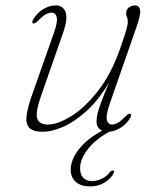

<svg xmlns="http://www.w3.org/2000/svg" viewBox="-20 -477 574 706"><path d="M459.5 -58.5Q465.5 -56 459 -44Q446 -21.5 424.8 -8Q403.5 5.5 382 7.5Q331.5 35 303 71.5Q274.5 108 274.5 142Q274.5 165 286.5 177Q298.5 189 318.5 189Q336 189 354.2 180.2Q372.5 171.5 384 156Q390 149.5 395 150Q402 150 398.5 158Q391.5 176 367.5 192.2Q343.5 208.5 311 208.5Q277.5 208.5 258.8 192Q240 175.5 240 147Q240 110 270.5 71.2Q301 32.5 356 3.5Q335 -5.5 335 -31Q335 -42.5 338.5 -58.2Q342 -74 352 -101.2Q362 -128.5 381.5 -174.5Q341.5 -107.5 296.8 -67.5Q252 -27.5 210.5 -10Q169 7.5 138 7.5Q100 7.5 86.8 -8.2Q73.5 -24 78 -54.2Q82.5 -84.5 98 -128.5L177 -352.5Q192.5 -395.5 188.8 -413Q185 -430.5 169 -430.5Q159.5 -430.5 147.5 -423.8Q135.5 -417 119 -400Q107.5 -388.5 101.5 -391Q95.5 -393.5 102 -405.5Q116 -429.5 138.8 -443.2Q161.5 -457 184.5 -457Q212 -457 221 -432.8Q230 -408.5 212.5 -358L131 -124.5Q109.5 -63.5 117 -41.2Q124.5 -19 156.5 -19Q191 -19 240.5 -49Q290 -79 339.5 -141.5Q389 -204 422.5 -300.5Q435 -336 440.8 -354.8Q446.5 -373.5 448.2 -382.2Q450 -391 450 -396.5Q450 -408 447 -413.5Q444 -419 444 -428.5Q444 -441.5 453.5 -449.2Q463 -457 476 -457Q492 -457 495 -440.5Q498 -424 482.5 -379.5L384 -97Q369 -54 372.8 -36.5Q376.5 -19 392 -19Q402 -19 413.8 -25.8Q425.5 -32.5 442 -49.5Q453.5 -61 459.5 -58.5Z"/></svg>

Font: Fraunces 9pt S000 Thin
Style: Italic
Weight: 100
Italic angle: -16°
Version: Version 1.000; ttfautohint (v1.8.3)